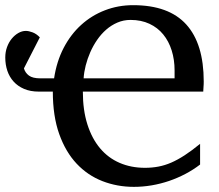

<svg xmlns="http://www.w3.org/2000/svg" viewBox="-35 -707 847 743"><path d="M640.6 -403.8V-434.6Q640.6 -476.1 629.4 -511.7Q618.2 -547.4 596.7 -573.7Q575.2 -600.1 543.2 -615Q511.2 -629.9 470.2 -629.9Q442.9 -629.9 419.2 -619.6Q395.5 -609.4 376 -592.3Q356.4 -575.2 340.8 -552.5Q325.2 -529.8 314.2 -504.6Q303.2 -479.5 296.6 -453.4Q290 -427.2 288.6 -403.8ZM739.3 -70.3Q713.4 -50.3 682.9 -34.2Q652.3 -18.1 619.4 -6.8Q586.4 4.4 551.8 10.3Q517.1 16.1 482.9 16.1Q418.5 16.1 361.3 -6.1Q304.2 -28.3 261.5 -73.7Q218.8 -119.1 194.1 -188.5Q169.4 -257.8 169.4 -352.5H115.2Q82.5 -352.5 58.1 -363Q33.7 -373.5 17.6 -391.4Q1.5 -409.2 -6.6 -433.1Q-14.6 -457 -14.6 -484.4Q-14.6 -505.9 -7.8 -524.7Q-1 -543.5 10.5 -557.4Q22 -571.3 36.1 -579.3Q50.3 -587.4 64.9 -587.4Q76.2 -587.4 91.1 -581.8Q106 -576.2 119.1 -562.5L57.6 -442.4Q62.5 -425.3 76.9 -414.6Q91.3 -403.8 121.6 -403.8H174.3Q184.1 -469.2 211.4 -521.7Q238.8 -574.2 279.3 -610.8Q319.8 -647.5 371.1 -667.2Q422.4 -687 480 -687Q618.2 -687 685.8 -612.3Q753.4 -537.6 753.4 -391.6Q753.4 -387.7 753.2 -381.1Q752.9 -374.5 752.4 -368.2Q752 -360.8 751.5 -352.5H285.6Q285.6 -280.8 303.2 -225.6Q320.8 -170.4 352.3 -133.1Q383.8 -95.7 428 -76.7Q472.2 -57.6 525.9 -57.6Q553.2 -57.6 577.9 -62.3Q602.5 -66.9 627.4 -77.6Q652.3 -88.4 679.7 -106.2Q707 -124 739.3 -150.4Z"/></svg>

Font: Charis SIL
Style: Regular
Weight: 400
Foundry: SIL International
Version: Version 4.112